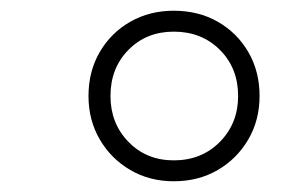

<svg xmlns="http://www.w3.org/2000/svg" viewBox="-20 -640 562 358"><path d="M304 -302Q259 -302 223 -323Q187 -344 166 -380Q145 -416 145 -461Q145 -507 166 -543Q187 -579 223 -599.5Q259 -620 304 -620Q350 -620 386 -599.5Q422 -579 443 -543Q464 -507 464 -461Q464 -416 443 -380Q422 -344 386 -323Q350 -302 304 -302ZM304 -341Q356 -341 390 -375.5Q424 -410 424 -461Q424 -513 390 -547Q356 -581 304 -581Q253 -581 219.5 -547Q186 -513 186 -461Q186 -410 219.5 -375.5Q253 -341 304 -341Z"/></svg>

Font: Piazzolla 24pt
Style: Italic
Weight: 400
Italic angle: -11.3°
Designer: Juan Pablo del Peral
Foundry: Huerta Tipografica
Version: Version 2.005